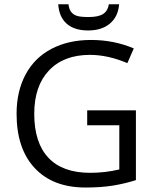

<svg xmlns="http://www.w3.org/2000/svg" viewBox="-20 -857 716 887"><path d="M382.8 -347.2H607.9V-24.9Q555.7 -8.3 501.2 0.5Q446.8 9.3 375 9.3Q224.6 9.3 140.6 -80.3Q56.6 -169.9 56.6 -331.5Q56.6 -435.1 98.1 -512.7Q139.6 -590.3 217.8 -631.3Q295.9 -672.4 400.4 -672.4Q506.3 -672.4 598.1 -633.3L568.4 -565.4Q478.5 -603.5 395.5 -603.5Q274.4 -603.5 206.3 -531.5Q138.2 -459.5 138.2 -331.5Q138.2 -197.3 203.9 -127.9Q269.5 -58.6 396.5 -58.6Q465.3 -58.6 531.2 -74.2V-278.3H382.8ZM387.2 -716.3Q323.7 -716.3 288.3 -747.3Q252.9 -778.3 249 -837.4H296.4Q298.8 -815.4 308.1 -802.7Q317.4 -790 334 -784.2Q350.6 -778.3 389.2 -778.3Q435.1 -778.3 456.8 -792.7Q478.5 -807.1 482.9 -837.4H530.3Q525.9 -780.3 488 -748.3Q450.2 -716.3 387.2 -716.3Z"/></svg>

Font: Bpm'online Open Sans
Style: Regular
Weight: 400
Foundry: Ascender Corporation
Version: Version 1.10